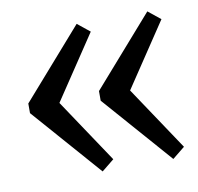

<svg xmlns="http://www.w3.org/2000/svg" viewBox="-56 -585 547 530"><g transform="rotate(-10 217.5 -320.0)"><path d="M191.1 -526.9 225.8 -499 87.9 -292.5V-347.8L225.8 -141.3L191.1 -113.2L21.5 -306.5V-333.5ZM389.2 -526.9 423.9 -499 286 -292.5V-347.8L423.9 -141.3L389.2 -113.2L219.6 -306.5V-333.5Z"/></g></svg>

Font: Pathway Extreme 8pt Thin
Style: Regular
Weight: 100
Designer: Eduardo Rodriguez Tunni
Foundry: Eduardo Rodriguez Tunni
Version: Version 1.000